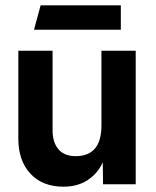

<svg xmlns="http://www.w3.org/2000/svg" viewBox="-20 -694 586 723"><path d="M108 -582 133 -674H435V-582ZM491 -503V0H368L367 -83Q349 -42 311 -16.5Q273 9 219 9Q140 9 94.5 -40Q49 -89 49 -172V-503H178V-203Q178 -158 200 -132Q222 -106 265 -106Q362 -106 362 -222V-503Z"/></svg>

Font: Techna Sans
Style: Regular
Weight: 400
Designer: Carl Enlund
Version: Version 1.003